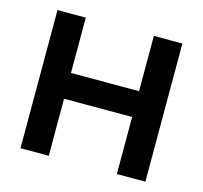

<svg xmlns="http://www.w3.org/2000/svg" viewBox="-85 -646 784 741"><g transform="rotate(15 306.5 -276.0)"><path d="M57 -552H170V-331H442V-552H556V0H442V-228H170V0H57Z"/></g></svg>

Font: Involve SemiBold
Style: Regular
Weight: 600
Designer: Stefan Peev
Foundry: Context Ltd.
Version: Version 1.001